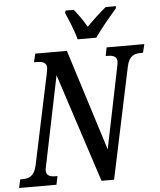

<svg xmlns="http://www.w3.org/2000/svg" viewBox="-79 -983 862 1035"><g transform="rotate(-5 352.0 -465.5)"><path d="M366 -771H467C500 -819 552 -880 585 -918L588 -931H532C503 -908 458 -866 426 -834C409 -866 379 -907 359 -931H315L311 -918C328 -880 355 -817 366 -771ZM-18 0H184L194 -46H187C157 -46 133 -51 133 -82C133 -88 135 -98 139 -116L236 -588L428 0H496L623 -601C635 -660 666 -668 700 -668H711L722 -714H518L509 -668H517C546 -668 570 -663 570 -632C570 -625 567 -612 565 -601L476 -166L303 -714H132L121 -668H132C166 -668 189 -663 189 -632C189 -624 186 -615 184 -600L81 -113C68 -54 37 -46 3 -46H-8Z"/></g></svg>

Font: Noto Serif Condensed Semi
Style: Italic
Weight: 600
Width: 3
Italic angle: -12°
Designer: Monotype Design Team
Foundry: Monotype Imaging Inc.
Version: Version 1.901